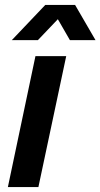

<svg xmlns="http://www.w3.org/2000/svg" viewBox="-20 -760 408 780"><path d="M12 0 124 -532H249L136 0ZM28 -597 164 -740H285L368 -597H264L215 -682L134 -597Z"/></svg>

Font: Mona Sans ExtraLight SemiBold
Style: Italic
Weight: 600
Italic angle: -11.6951°
Version: Version 2.000